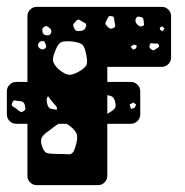

<svg xmlns="http://www.w3.org/2000/svg" viewBox="-35 -540 539 560"><path d="M72 0Q61 0 53 -8Q45 -16 45 -27V-493Q45 -504 53 -512Q61 -520 72 -520H437Q448 -520 456 -512Q464 -504 464 -493V-372Q464 -361 456 -353Q448 -345 437 -345H278V-27Q278 -16 270 -8Q262 0 251 0ZM290 -493Q283 -494 281 -490.5Q279 -487 276 -481Q273 -476 272.5 -472.5Q272 -469 276 -465Q281 -459 285 -457Q289 -455 295 -458Q302 -461 301 -465.5Q300 -470 299 -477Q298 -483 297.5 -487.5Q297 -492 290 -493ZM378 -490Q372 -491 368.5 -491.5Q365 -492 362 -487Q357 -479 364 -470Q369 -465 372 -463.5Q375 -462 381 -464Q386 -466 385 -470Q384 -474 384 -480Q383 -488 378 -490ZM205 -477Q199 -481 196 -482.5Q193 -484 188 -480Q182 -474 179.5 -470Q177 -466 181 -459Q184 -451 188.5 -450Q193 -449 201 -450Q213 -451 216 -463Q217 -470 214 -472Q211 -474 205 -477ZM110 -458Q105 -462 102 -463.5Q99 -465 94 -462Q89 -458 88.5 -455Q88 -452 89 -446Q91 -438 101 -437Q111 -436 114 -444Q117 -452 110 -458ZM445 -457 438 -463 431 -459 432 -453 439 -449ZM98 -411Q96 -416 94.5 -418.5Q93 -421 87 -420Q78 -419 76 -409Q75 -402 84 -397Q91 -394 97 -399Q102 -404 98 -411ZM215 -388Q211 -407 202 -412Q193 -417 175 -419Q155 -421 145 -417.5Q135 -414 128 -396Q119 -376 119.5 -364.5Q120 -353 136 -338Q154 -323 166 -322Q178 -321 198 -333Q217 -344 218.5 -355.5Q220 -367 215 -388ZM416 -413Q411 -413 407.5 -414Q404 -415 402 -410Q400 -404 401.5 -401Q403 -398 408 -395Q412 -392 414.5 -394Q417 -396 421 -398Q425 -401 427.5 -402.5Q430 -404 428 -409Q427 -413 424 -413Q421 -413 416 -413ZM364 -407 355 -410 346 -404 353 -395 362 -399ZM240 -279Q238 -286 234.5 -287Q231 -288 224 -288Q214 -288 211 -278Q208 -270 205.5 -265Q203 -260 210 -255Q218 -249 222.5 -251.5Q227 -254 235 -259Q244 -267 240 -279ZM157 -266Q148 -274 142 -276Q136 -278 125 -272Q112 -265 105.5 -259.5Q99 -254 102 -240Q105 -225 113 -223Q121 -221 136 -219Q149 -218 156.5 -219Q164 -220 170 -233Q175 -245 171 -251Q167 -257 157 -266ZM226 -222Q220 -230 216 -233.5Q212 -237 202 -234Q193 -231 191.5 -225.5Q190 -220 190 -210Q190 -202 193.5 -199Q197 -196 205 -194Q216 -190 224 -200Q229 -207 230 -211Q231 -215 226 -222ZM167 -174Q148 -187 137 -180Q126 -173 108 -159Q92 -148 87 -139Q82 -130 88 -112Q94 -95 104 -93Q114 -91 132 -91Q153 -91 165.5 -90Q178 -89 184 -109Q192 -133 189.5 -146Q187 -159 167 -174ZM12 -179Q1 -179 -7 -187Q-15 -195 -15 -206V-274Q-15 -285 -7 -293Q1 -301 12 -301H347Q358 -301 366 -293Q374 -285 374 -274V-206Q374 -195 366 -187Q358 -179 347 -179ZM116 -245Q108 -255 104 -261Q100 -267 88 -263Q74 -257 68.5 -251Q63 -245 64 -230Q65 -216 72 -212.5Q79 -209 93 -205Q106 -201 113 -202Q120 -203 128 -214Q134 -224 129 -230Q124 -236 116 -245ZM271 -263Q257 -264 250.5 -261.5Q244 -259 238 -246Q232 -231 230 -221.5Q228 -212 241 -201Q254 -191 262 -197Q270 -203 283 -211Q295 -218 299.5 -223.5Q304 -229 301 -242Q298 -255 291.5 -258.5Q285 -262 271 -263ZM198 -250 192 -246 191 -239 198 -237 202 -243ZM25 -245Q16 -245 10 -247Q4 -249 1 -241Q-3 -232 2.5 -229.5Q8 -227 15 -221Q21 -216 24.5 -214Q28 -212 34 -216Q40 -220 39 -224Q38 -228 37 -235Q34 -244 25 -245ZM362 -235 354 -241 343 -235 347 -222 358 -226ZM176 -209 171 -216 160 -213 161 -200 173 -202Z"/></svg>

Font: Rubik Moonrocks
Style: Regular
Weight: 400
Designer: Hubert and Fischer, NaN
Foundry: Hubert and Fischer, NaN
Version: Version 2.200